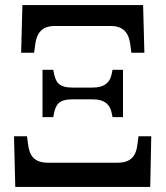

<svg xmlns="http://www.w3.org/2000/svg" viewBox="-20 -734 650 754"><path d="M63 -527H114L118 -557C123 -600 141 -632 196 -632H414C469 -632 487 -600 492 -557L496 -527H547L542 -714H68ZM147 -274H189L193 -293C200 -322 210 -344 266 -344H343C393 -344 412 -321 418 -293L422 -274H463V-460H422L418 -441C412 -413 393 -390 343 -390H266C210 -390 200 -412 193 -441L189 -460H147ZM40 0H570L574 -199H524L520 -169C515 -125 498 -95 441 -95H169C112 -95 95 -125 90 -169L86 -199H35Z"/></svg>

Font: Noto Serif SemiCondensed Medium
Style: Regular
Weight: 500
Width: 4
Designer: Monotype Design Team
Foundry: Monotype Imaging Inc.
Version: Version 2.014